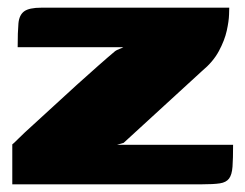

<svg xmlns="http://www.w3.org/2000/svg" viewBox="-20 -480 639 500"><path d="M285 -103H587Q587 -67 585.5 -46Q584 -25 576.5 -15Q569 -5 552.5 -2.5Q536 0 505 0H12V-104Q14 -105 28.5 -119.5Q43 -134 67.5 -156Q92 -178 121 -205Q150 -232 180 -259Q210 -286 236 -309Q262 -332 280 -347Q284 -350 291 -352.5Q298 -355 301 -357H26Q26 -397 28 -419Q30 -441 43 -450.5Q56 -460 88 -460H577Q577 -459 576.5 -442Q576 -425 570.5 -400Q565 -375 550 -347Q535 -319 506 -295L302 -108Z"/></svg>

Font: Genos Thin ExtraBold
Style: Regular
Weight: 800
Version: Version 1.010